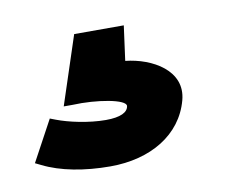

<svg xmlns="http://www.w3.org/2000/svg" viewBox="-42 -64 410 343"><g transform="rotate(-10 163.0 108.0)"><path d="M192.4 49 200.9 -14H110.9L70.1 110H86.1C129.4 108 183.2 117 181.6 129C180.1 140 167.1 147 140.1 147C109.1 147 73.2 139 52.3 131L41.8 127L1.8 201L12.1 206C44 222 86.9 230 133.9 230C206.9 230 264.5 196 280.6 136C294.6 84 240.7 54 192.4 49Z"/></g></svg>

Font: Charger
Style: ExBdIt
Weight: 400
Designer: Jasper
Foundry: Cannot Into Space Fonts
Version: Version 0.99